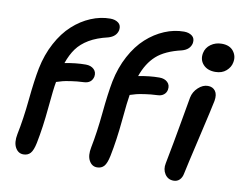

<svg xmlns="http://www.w3.org/2000/svg" viewBox="-82 -872 1255 996"><g transform="rotate(10 545.5 -374.0)"><path d="M99.1 12.2Q71.8 12.2 56.9 -14.4Q42 -41 50.8 -85.9Q67.9 -168 78.1 -272.5Q88.4 -377 101.1 -440.9Q116.2 -515.6 149.2 -576.9Q182.1 -638.2 225.6 -677.7Q269 -717.3 319.6 -738.5Q370.1 -759.8 421.9 -759.8Q447.8 -759.8 464.4 -747.1Q481 -734.4 477.1 -709Q469.7 -674.3 428.2 -662.1Q369.1 -648.4 329.3 -624.8Q289.6 -601.1 266.4 -569.3Q243.2 -537.6 227.1 -491.2Q285.6 -502.9 337.9 -502.9Q364.7 -502.9 380.6 -487.8Q396.5 -472.7 392.1 -448.2Q383.3 -412.6 342.8 -411.1Q307.6 -409.7 275.9 -404.8Q244.1 -399.9 233.9 -397Q223.6 -394 201.2 -387.2Q194.3 -353 184.8 -248.5Q175.3 -144 158.2 -59.1Q149.9 -18.6 136.2 -3.2Q122.6 12.2 99.1 12.2ZM486.8 12.2Q460 12.2 445.3 -14.4Q430.7 -41 439.9 -85.9Q456.1 -166.5 466.1 -270.8Q476.1 -375 488.8 -440.9Q503.9 -515.6 536.9 -576.9Q569.8 -638.2 613.5 -677.7Q657.2 -717.3 707.8 -738.5Q758.3 -759.8 810.1 -759.8Q835.9 -759.8 852.5 -747.1Q869.1 -734.4 865.2 -709Q857.9 -673.8 815.9 -662.1Q729.5 -642.1 684.6 -601.8Q639.6 -561.5 615.2 -491.2Q673.8 -502.9 726.1 -502.9Q752.9 -502.9 768.6 -487.8Q784.2 -472.7 779.8 -448.2Q776.9 -432.1 764.2 -421.9Q751.5 -411.6 731 -411.1Q695.8 -409.7 664.1 -404.8Q632.3 -399.9 621.8 -397Q611.3 -394 588.9 -387.2Q583 -355.5 573.2 -250.5Q563.5 -145.5 545.9 -59.1Q537.6 -18.6 523.9 -3.2Q510.3 12.2 486.8 12.2ZM1004.9 -582Q963.9 -582 941.4 -606.4Q918.9 -630.9 925.8 -667Q931.6 -696.3 956.5 -714.1Q981.4 -731.9 1014.2 -731.9Q1056.2 -731.9 1076.2 -705.6Q1096.2 -679.2 1088.9 -646Q1084.5 -621.1 1062.5 -601.6Q1040.5 -582 1004.9 -582ZM890.1 11.2Q860.4 11.2 844.2 -13.4Q828.1 -38.1 835 -70.8Q857.4 -185.5 876 -292.7Q894.5 -399.9 899.9 -428.2Q906.2 -459.5 930.4 -481.7Q954.6 -503.9 981 -503.9Q1006.8 -503.9 1020.3 -485.6Q1033.7 -467.3 1027.8 -433.1Q1020.5 -395.5 982.9 -233.6Q945.3 -71.8 938 -35.2Q934.1 -13.7 921.6 -1.2Q909.2 11.2 890.1 11.2Z"/></g></svg>

Font: Shantell Sans Normal
Style: Italic
Weight: 500
Italic angle: -11.31°
Designer: Stephen Nixon, Anya Danilova, Shantell Martin
Foundry: Arrow Type
Version: Version 1.006;[559af2be0]